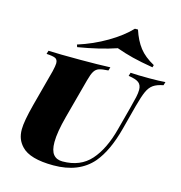

<svg xmlns="http://www.w3.org/2000/svg" viewBox="-124 -967 1029 1091"><g transform="rotate(15 390.5 -421.0)"><path d="M518 -79Q438 14 288 14Q149 14 99 -40Q80 -60 71 -83.5Q62 -107 62 -138Q62 -185 89 -288L146 -502Q154 -536 154 -550Q154 -572 139.5 -579Q125 -586 87 -588L93 -608Q151 -605 282 -605Q387 -605 457 -608L451 -588Q414 -586 396.5 -580Q379 -574 368.5 -557Q358 -540 348 -502L286 -271Q260 -174 260 -116Q260 -66 278.5 -43.5Q297 -21 332 -21Q437 -21 497.5 -89Q558 -157 590 -280L625 -412Q637 -457 642.5 -482.5Q648 -508 648 -526Q648 -555 630.5 -568.5Q613 -582 570 -588L576 -608Q615 -605 687 -605Q747 -605 781 -608L775 -588Q738 -581 717 -566.5Q696 -552 682.5 -522Q669 -492 653 -432L616 -291Q580 -153 518 -79ZM245 -670 240 -684Q329 -712 408 -758.5Q487 -805 535 -856H553Q573 -795 604 -755Q635 -715 692 -684L688 -670Q616 -682 566.5 -694.5Q517 -707 470 -724Q373 -691 245 -670Z"/></g></svg>

Font: Playfair Display SC Black
Style: Italic
Weight: 900
Italic angle: -14°
Designer: Claus Eggers Sørensen
Foundry: Claus Eggers Sørensen
Version: Version 1.200; ttfautohint (v1.6)